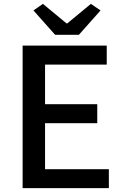

<svg xmlns="http://www.w3.org/2000/svg" viewBox="-20 -973 640 993"><path d="M265 -793H388L500 -919L450 -953L328 -852H324L202 -953L153 -919ZM97 0H543V-98H213V-336H483V-434H213V-639H532V-737H97Z"/></svg>

Font: Noto Sans JP Medium
Style: Regular
Weight: 500
Designer: Ryoko NISHIZUKA  (kana, bopomofo & ideographs); Paul D. Hunt (Latin, Greek & Cyrillic); Sandoll Communications , Soo-you
Foundry: Adobe
Version: Version 2.002;hotconv 1.0.116;makeotfexe 2.5.65601